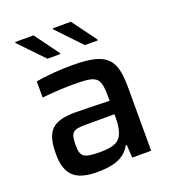

<svg xmlns="http://www.w3.org/2000/svg" viewBox="-133 -818 832 926"><g transform="rotate(-20 283.5 -354.5)"><path d="M50 -712 169 -588H235V-593L144 -717H50ZM243 -712 361 -588H427V-593L336 -717H243ZM209 8C269 8 347 0 380 -66H386L390 0H487V-316C487 -461 462 -518 272 -518C206 -518 139 -513 83 -503V-420C114 -424 191 -429 235 -429C360 -429 381 -423 381 -319V-295C323 -297 235 -299 208 -299C85 -299 50 -257 50 -141C50 -28 104 8 209 8ZM257 -78C169 -78 154 -89 154 -151C154 -216 168 -226 235 -226H381V-208C381 -168 375 -139 363 -117C345 -86 307 -78 257 -78Z"/></g></svg>

Font: Saira UNSAM Medium
Style: Regular
Weight: 500
Designer: Hector Gatti with collaboration of the Omnibus-Type team
Foundry: Omnibus-Type
Version: Version 0.072;PS 000.072;hotconv 1.0.88;makeotf.lib2.5.64775